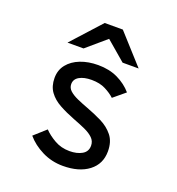

<svg xmlns="http://www.w3.org/2000/svg" viewBox="-134 -841 885 961"><g transform="rotate(20 308.0 -360.0)"><path d="M307 12Q247.5 12 196.2 -13.5Q145 -39 112 -78L174.5 -134Q197 -110 232.8 -89.5Q268.5 -69 313 -69Q352.5 -69 379.2 -84.2Q406 -99.5 406 -131Q406 -155 389.2 -171.5Q372.5 -188 343.8 -201Q315 -214 279 -227.5Q234 -245 197.5 -265Q161 -285 139.5 -314.5Q118 -344 118 -388Q118 -430 142.2 -460.2Q166.5 -490.5 208.2 -506.8Q250 -523 302 -523Q362 -523 407.5 -501Q453 -479 483.5 -443.5L421.5 -392Q402 -410.5 371.2 -426.2Q340.5 -442 296.5 -442Q256.5 -442 231.8 -428Q207 -414 207 -387.5Q207 -367 223.2 -352.5Q239.5 -338 266 -326.2Q292.5 -314.5 323.5 -303Q365.5 -287.5 404.8 -268Q444 -248.5 469.5 -216.8Q495 -185 495 -133.5Q495 -66 444 -27Q393 12 307 12ZM118.5 -576 260 -732H356.5L497.5 -576H412L308 -665L204 -576Z"/></g></svg>

Font: Overpass Mono Light Medium
Style: Regular
Weight: 500
Monospace: yes
Version: Version 4.000